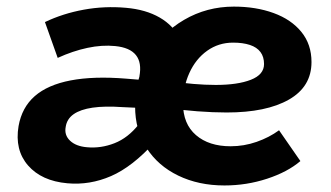

<svg xmlns="http://www.w3.org/2000/svg" viewBox="-20 -549 1001 581"><path d="M36.2 -167.6Q46.2 -224 85.3 -258.2Q124.4 -292.4 193.9 -305.7Q263.4 -319 361.8 -311L415.2 -306.6L399.6 -222.6L351.6 -224.8Q296.8 -228.6 260.1 -223.2Q223.4 -217.8 202.9 -203.5Q182.4 -189.2 178.8 -165Q174 -140.4 191.9 -123.3Q209.8 -106.2 243.6 -103.4Q285.6 -99.6 326.6 -115.7Q367.6 -131.8 399.8 -172.6L448.2 -118.8Q380.6 -44.2 316.1 -16.2Q251.6 11.8 183.8 5.6Q105.8 -1.4 64.9 -48.3Q24 -95.2 36.2 -167.6ZM328.6 -409.6Q288.8 -413.6 244.4 -404.1Q200 -394.6 154.6 -373.8L116 -482.2Q170.4 -508.2 233.5 -519.7Q296.6 -531.2 361.2 -525.4Q421 -520.2 463.1 -496Q505.2 -471.8 525.8 -429.8Q546.4 -387.8 542.8 -330.4L401.8 -317.6Q409.6 -359.4 391.3 -382.3Q373 -405.2 328.6 -409.6ZM388.8 -227.2Q388.8 -309.8 428.6 -379.3Q468.4 -448.8 537 -488.9Q605.6 -529 687.8 -529Q754.6 -529 808 -509.5Q861.4 -490 892 -452.4Q922.6 -414.8 922.6 -361.2Q922.6 -286.6 854.2 -247.6Q785.8 -208.6 666 -208.6Q583.6 -208.6 476.4 -223L488.6 -304.2Q569.2 -292 632.8 -292Q699.2 -292 739.1 -307.6Q779 -323.2 779 -355.2Q779 -377 768.2 -391.5Q757.4 -406 736.2 -413Q715 -420 685.4 -420Q641.4 -420 606.9 -395.4Q572.4 -370.8 553.1 -328.4Q533.8 -286 533.8 -235.8Q533.8 -174 573 -140.2Q612.2 -106.4 677.8 -106.4Q718.4 -106.4 756.5 -119.7Q794.6 -133 824.4 -154.8L889 -61.6Q850.4 -28.6 788.3 -8.2Q726.2 12.2 659 12.2Q581 12.2 519.4 -17.6Q457.8 -47.4 423.3 -101.4Q388.8 -155.4 388.8 -227.2Z"/></svg>

Font: Fixel Italic Variable Display Thin
Style: Italic
Weight: 100
Italic angle: -10°
Designer: AlfaBravo + MacPaw
Foundry: Kyrylo Tkachov, Marchela Mozhyna, Serhii Makarenko, Maria Weinstein, Zakhar Kryvoshyya
Version: Version 1.210;Glyphs 3.2 (3217)